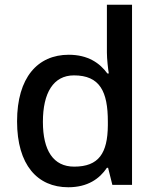

<svg xmlns="http://www.w3.org/2000/svg" viewBox="-20 -831 660 810"><path d="M268 -41C350 -41 400 -77 431 -123H436L454 -51H537V-811H431V-609C431 -582 436 -539 439 -521H433C401 -565 351 -600 270 -600C139 -600 52 -504 52 -319C52 -135 138 -41 268 -41ZM293 -128C205 -128 161 -196 161 -317C161 -439 205 -513 292 -513C402 -513 435 -444 435 -318V-302C434 -185 397 -128 293 -128Z"/></svg>

Font: Noto Sans Tamil UI Medium
Style: Regular
Weight: 500
Designer: Jelle Bosma - Monotype Design Team
Foundry: Monotype Imaging Inc.
Version: Version 2.004